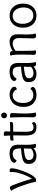

<svg xmlns="http://www.w3.org/2000/svg" viewBox="1371 -2042 678 3466"><g transform="rotate(-90 1710.0 -309.0)"><path d="M368 -475Q405 -475 405 -437Q405 -369 355.5 -233.5Q306 -98 254 -36Q235 -13 222 -5Q209 3 193.5 3Q178 3 163 0Q140 -115 87 -260.5Q34 -406 -3 -443Q27 -470 52 -470Q77 -470 92 -435Q113 -387 154 -270Q195 -153 215 -72Q256 -125 297.5 -240Q339 -355 339 -439Q339 -455 336 -470Q351 -475 368 -475Z M831 -312 829 -177Q829 -62 848 -5Q832 3 809.5 3Q787 3 778 -7.5Q769 -18 766 -41Q704 10 638 10Q484 10 484 -131Q484 -182 508 -206Q532 -230 574 -242Q649 -262 764 -269Q764 -354 743 -386.5Q722 -419 654 -419Q626 -419 596 -401Q566 -383 551 -349Q505 -358 505 -389Q505 -428 553 -451.5Q601 -475 676 -475Q751 -475 791 -439.5Q831 -404 831 -312ZM763 -218Q734 -215 719.5 -213Q705 -211 680.5 -208Q656 -205 644 -202Q632 -199 614.5 -194Q597 -189 588.5 -183Q580 -177 571 -170Q554 -156 554 -131Q554 -86 580 -64.5Q606 -43 646 -43Q714 -43 761 -88Q760 -102 760 -139Q760 -176 763 -218Z M999 -411Q996 -411 906 -404Q903 -413 903 -432.5Q903 -452 918 -458.5Q933 -465 969 -465H997Q995 -532 991 -577Q1006 -580 1024 -580Q1072 -580 1072 -542Q1072 -528 1068 -464Q1195 -464 1236 -469Q1240 -461 1240 -443.5Q1240 -426 1229.5 -419Q1219 -412 1190.5 -411Q1162 -410 1066 -410Q1064 -302 1064 -199.5Q1064 -97 1083.5 -70Q1103 -43 1146.5 -43Q1190 -43 1220 -73Q1238 -54 1238 -35Q1238 -16 1212 -3Q1186 10 1149 10Q1066 10 1031.5 -38Q997 -86 997 -181Q999 -362 999 -411Z M1326 -54 1328 -231Q1328 -374 1321 -465Q1337 -468 1355 -468Q1402 -468 1402 -430Q1402 -425 1400 -390Q1394 -283 1394 -175.5Q1394 -68 1413 -5Q1395 3 1370.5 3Q1346 3 1336 -10Q1326 -23 1326 -54ZM1411 -574.5Q1411 -552 1395 -536.5Q1379 -521 1358.5 -521Q1338 -521 1323 -536Q1308 -551 1308 -574Q1308 -597 1324 -612.5Q1340 -628 1360.5 -628Q1381 -628 1396 -612.5Q1411 -597 1411 -574.5Z M1729 -46Q1759 -46 1790 -59Q1821 -72 1834 -98Q1874 -82 1874 -58Q1874 -25 1828.5 -7.5Q1783 10 1726 10Q1635 10 1574 -49.5Q1513 -109 1513 -227Q1513 -290 1533 -339.5Q1553 -389 1586 -418Q1653 -475 1733 -475Q1784 -475 1830 -452Q1876 -429 1876 -387Q1876 -351 1828 -344Q1818 -380 1785.5 -399.5Q1753 -419 1717 -419Q1661 -419 1622.5 -369.5Q1584 -320 1584 -230Q1584 -140 1624.5 -93Q1665 -46 1729 -46Z M2307 -312 2305 -177Q2305 -62 2324 -5Q2308 3 2285.5 3Q2263 3 2254 -7.5Q2245 -18 2242 -41Q2180 10 2114 10Q1960 10 1960 -131Q1960 -182 1984 -206Q2008 -230 2050 -242Q2125 -262 2240 -269Q2240 -354 2219 -386.5Q2198 -419 2130 -419Q2102 -419 2072 -401Q2042 -383 2027 -349Q1981 -358 1981 -389Q1981 -428 2029 -451.5Q2077 -475 2152 -475Q2227 -475 2267 -439.5Q2307 -404 2307 -312ZM2239 -218Q2210 -215 2195.5 -213Q2181 -211 2156.5 -208Q2132 -205 2120 -202Q2108 -199 2090.5 -194Q2073 -189 2064.5 -183Q2056 -177 2047 -170Q2030 -156 2030 -131Q2030 -86 2056 -64.5Q2082 -43 2122 -43Q2190 -43 2237 -88Q2236 -102 2236 -139Q2236 -176 2239 -218Z M2750 -48 2756 -307Q2756 -363 2728.5 -391Q2701 -419 2658 -419Q2590 -419 2524 -364Q2526 -228 2526 -148.5Q2526 -69 2532 -1Q2516 2 2498 2Q2453 2 2453 -36Q2453 -40 2455.5 -109.5Q2458 -179 2458 -248Q2458 -412 2439 -460Q2459 -468 2475 -468Q2521 -468 2521 -418Q2551 -441 2598 -458Q2645 -475 2697 -475Q2749 -475 2786.5 -441.5Q2824 -408 2824 -334L2821 -156Q2821 -64 2838 -5Q2818 3 2795.5 3Q2773 3 2761.5 -8.5Q2750 -20 2750 -48Z M3378 -232Q3378 -122 3318 -56Q3258 10 3160.5 10Q3063 10 3003 -56Q2943 -122 2943 -232Q2943 -342 3003 -408.5Q3063 -475 3160.5 -475Q3258 -475 3318 -408.5Q3378 -342 3378 -232ZM3160.5 -46Q3230 -46 3269 -93Q3308 -140 3308 -222Q3308 -304 3268 -361.5Q3228 -419 3159 -419Q3090 -419 3051.5 -371.5Q3013 -324 3013 -242Q3013 -160 3052 -103Q3091 -46 3160.5 -46Z"/></g></svg>

Font: Overlock
Style: Regular
Weight: 400
Designer: Dario Muhafara
Foundry: Dario Manuel Muhafara
Version: Version 1.002